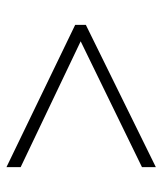

<svg xmlns="http://www.w3.org/2000/svg" viewBox="26 -620 503 595"><g transform="rotate(90 277.5 -322.5)"><path d="M57 -337 498 -554V-511L108 -321L498 -135V-91L57 -304Z"/></g></svg>

Font: Noto Sans Oriya ExtraLight
Style: Regular
Weight: 250
Version: Version 2.003